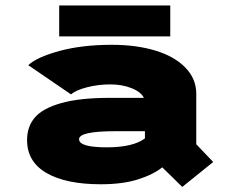

<svg xmlns="http://www.w3.org/2000/svg" viewBox="-20 -680 890 720"><path d="M202 -659.5H618.5V-543.5H202ZM399.5 -512Q491.5 -512 563 -490.2Q634.5 -468.5 675.2 -426.5Q716 -384.5 716 -328.5V-139L779.5 -72.5L663.5 21L588.5 -52.5Q555 -25.5 497.2 -7.2Q439.5 11 358 11Q227.5 11 154.5 -31.2Q81.5 -73.5 81.5 -154.5Q81.5 -205.5 111 -239.8Q140.5 -274 210 -293.5Q279.5 -313 389.5 -313H519.5Q508.5 -335.5 473 -349.5Q437.5 -363.5 393.5 -363.5Q348.5 -363.5 306.5 -352.8Q264.5 -342 246.5 -326L86 -435.5Q117.5 -465.5 202.5 -488.8Q287.5 -512 399.5 -512ZM380.5 -127.5Q478.5 -127.5 523.5 -161V-188H413.5Q276.5 -188 276.5 -158Q276.5 -127.5 380.5 -127.5Z"/></svg>

Font: League Mono Wide ExtraBold
Style: Regular
Weight: 800
Width: 8
Designer: Tyler Finck
Foundry: The League of Moveable Type / Tyler Finck
Version: Version 2.210